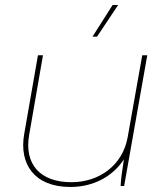

<svg xmlns="http://www.w3.org/2000/svg" viewBox="-20 -740 655 764"><path d="M260 4C352 4 429 -38 473 -106C466 -61 461 -26 460 0H474L566 -520H546L488 -194C468 -82 375 -15 264 -15C138 -15 76 -88 96 -203L151 -520H131L76 -205C56 -88 116 4 260 4ZM366 -594 450 -720H428L348 -594Z"/></svg>

Font: Fixel Display 20240404 Thin
Style: Italic
Weight: 100
Italic angle: -10°
Designer: AlfaBravo + MacPaw
Foundry: Kyrylo Tkachov, Marchela Mozhyna, Serhii Makarenko, Maria Weinstein, Zakhar Kryvoshyya
Version: Version 1.211;Glyphs 3.2 (3225)